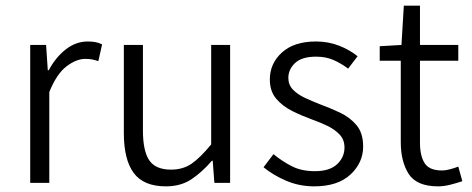

<svg xmlns="http://www.w3.org/2000/svg" viewBox="-20 -641 1653 673"><path d="M85.9 0V-483.4H141.6L147.5 -395H150.9Q175.3 -440.4 210.7 -468Q246.1 -495.6 287.6 -495.6Q302.7 -495.6 314.5 -493.4Q326.2 -491.2 337.9 -485.4L324.7 -426.8Q312.5 -430.7 303 -432.6Q293.5 -434.6 278.8 -434.6Q247.6 -434.6 213.1 -408.4Q178.7 -382.3 152.8 -318.4V0Z M561.5 12.2Q483.4 12.2 448.7 -34.7Q414.1 -81.5 414.1 -174.3V-483.4H481V-183.6Q481 -111.8 503.2 -79.1Q525.4 -46.4 579.6 -46.4Q621.6 -46.4 652.1 -67.6Q682.6 -88.9 720.2 -134.8V-483.4H786.6V0H731.4L725.6 -77.6H722.7Q688.5 -37.6 651.1 -12.7Q613.8 12.2 561.5 12.2Z M1081.1 12.2Q1029.3 12.2 983.4 -7.3Q937.5 -26.9 903.8 -54.7L938.5 -100.6Q969.7 -75.2 1003.4 -58.1Q1037.1 -41 1084 -41Q1135.7 -41 1161.6 -65.4Q1187.5 -89.8 1187.5 -124Q1187.5 -151.4 1170.4 -169.4Q1153.3 -187.5 1127.2 -200Q1101.1 -212.4 1073.7 -222.2Q1038.6 -234.9 1004.6 -251.7Q970.7 -268.6 948.2 -294.9Q925.8 -321.3 925.8 -362.3Q925.8 -418.5 968.3 -457Q1010.7 -495.6 1087.9 -495.6Q1130.4 -495.6 1168.2 -481Q1206.1 -466.3 1233.4 -443.8L1200.2 -400.4Q1175.8 -418.9 1148.9 -430.7Q1122.1 -442.4 1087.9 -442.4Q1038.1 -442.4 1014.4 -420.2Q990.7 -397.9 990.7 -367.7Q990.7 -343.8 1006.6 -327.1Q1022.5 -310.5 1047.6 -298.6Q1072.8 -286.6 1100.6 -275.9Q1136.7 -262.7 1171.9 -246.1Q1207 -229.5 1230 -201.9Q1252.9 -174.3 1252.9 -127.4Q1252.9 -70.8 1208.5 -29.3Q1164.1 12.2 1081.1 12.2Z M1515.6 12.2Q1440.9 12.2 1412.8 -31Q1384.8 -74.2 1384.8 -143.1V-428.2H1311V-479L1387.2 -483.4L1395.5 -621.1H1452.1V-483.4H1586.4V-428.2H1452.1V-140.6Q1452.1 -95.2 1468.3 -69.3Q1484.4 -43.5 1529.3 -43.5Q1542.5 -43.5 1558.3 -47.9Q1574.2 -52.2 1586.4 -57.1L1600.6 -5.9Q1580.1 1 1557.9 6.6Q1535.6 12.2 1515.6 12.2Z"/></svg>

Font: Varta Light Light
Style: Regular
Weight: 300
Version: Version 1.004